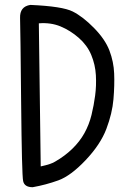

<svg xmlns="http://www.w3.org/2000/svg" viewBox="-20 -782 540 794"><path d="M115.2 -7.8Q81.1 -7.8 75.7 -33.2Q70.3 -58.6 67.4 -359.4Q64.5 -660.2 63 -707.5Q61.5 -754.9 105.5 -761.7Q238.3 -755.9 280.8 -734.4Q323.2 -712.9 369.1 -666Q415 -619.1 432.6 -572.8Q450.2 -526.4 452.1 -478Q454.1 -429.7 449.2 -371.6Q444.3 -313.5 419.9 -249Q395.5 -184.6 334 -119.6Q272.5 -54.7 221.2 -36.1Q169.9 -17.6 115.2 -7.8ZM209 -114.3Q248 -136.7 278.8 -166.5Q309.6 -196.3 329.1 -231.4Q348.6 -266.6 358.4 -306.6Q368.2 -346.7 373.5 -387.2Q378.9 -427.7 376.5 -471.2Q374 -514.6 357.4 -554.7Q340.8 -594.7 305.7 -625.5Q270.5 -656.2 230 -672.9Q189.5 -689.5 140.6 -685.5L148.4 -93.8Q193.4 -103.5 209 -114.3Z"/></svg>

Font: NaikaiFont
Style: Regular-Lite
Weight: 400
Version: Version 1.67